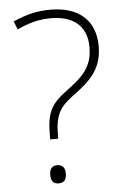

<svg xmlns="http://www.w3.org/2000/svg" viewBox="-53 -762 523 810"><g transform="rotate(-5 208.5 -357.5)"><path d="M143 -195V-179H177V-193C177 -277 197 -311 252 -352C329 -408 381 -455 381 -553C381 -666 307 -724 192 -724C133 -724 90 -713 33 -688L47 -653C95 -676 139 -688 191 -688C281 -688 342 -645 342 -553C342 -468 301 -430 228 -376C160 -326 143 -289 143 -195ZM130 -29C130 -6 139 9 162 9C188 9 196 -6 196 -29C196 -52 188 -68 162 -68C139 -68 130 -52 130 -29Z"/></g></svg>

Font: Noto Sans Arabic ExtLt
Style: Regular
Weight: 200
Designer: Monotype Design Team, Nadine Chahine, Nizar Qandah and Khaled Hosny
Foundry: Monotype Imaging Inc.
Version: Version 2.012